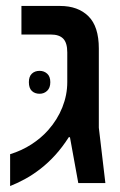

<svg xmlns="http://www.w3.org/2000/svg" viewBox="-20 -615 403 645"><path d="M14 10V-97Q53 -109 85.5 -130Q118 -151 142 -178Q173 -213 189.5 -254.5Q206 -296 206 -339V-439Q206 -471 192.5 -485Q179 -499 151 -499H52V-595H182Q242 -595 277 -560.5Q312 -526 312 -452V-186L334 0H243L215 -154H211Q190 -121 166 -94.5Q142 -68 115.5 -47.5Q89 -27 63 -13Q37 1 14 10ZM77 -339Q77 -358 87 -367.5Q97 -377 113 -377Q128 -377 138.5 -367.5Q149 -358 149 -339Q149 -320 138.5 -310Q128 -300 113 -300Q97 -300 87 -309.5Q77 -319 77 -339Z"/></svg>

Font: Noto Sans Hebrew Medium
Style: Regular
Weight: 500
Designer: Monotype Design Team
Foundry: Monotype Imaging Inc.
Version: Version 2.003